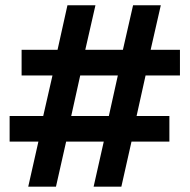

<svg xmlns="http://www.w3.org/2000/svg" viewBox="-20 -700 711 720"><path d="M85.9 0 124 -168.9H16.1V-265.1H142.1L176.8 -417H61V-513.2H195.8L232.9 -680.2H337.9L299.8 -513.2H440.9L479 -680.2H583L544.9 -513.2H654.8V-417H525.9L492.2 -265.1H615.2V-168.9H473.1L435.1 0H331.1L369.1 -168.9H228L189.9 0ZM247.1 -265.1H388.2L421.9 -417H280.8Z"/></svg>

Font: TASA Orbiter Deck SemiBold
Style: Regular
Weight: 600
Designer: Weizhong Zhang
Version: Version 1.000;Glyphs 3.1.2 (3151)